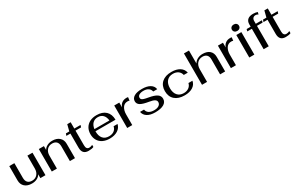

<svg xmlns="http://www.w3.org/2000/svg" viewBox="196 -2150 5539 3623"><g transform="rotate(-30 2965.0 -338.5)"><path d="M57 -179V-490H168V-170Q168 -104 200.5 -69.5Q233 -35 295 -35Q366 -35 409 -83Q452 -131 452 -211V-490H563V0H452V-84Q429 -40 379.5 -15Q330 10 267 10Q169 10 113 -40.5Q57 -91 57 -179Z M701 -490H812V-406Q835 -449 884.5 -474.5Q934 -500 996 -500Q1093 -500 1149.5 -449.5Q1206 -399 1206 -313V0H1095V-322Q1095 -387 1062.5 -421Q1030 -455 968 -455Q897 -455 854.5 -407Q812 -359 812 -279V0H701Z M1363 -137V-445H1275L1291 -490H1365L1400 -628H1474V-490H1610L1596 -445H1474V-124Q1474 -36 1541 -36Q1578 -36 1612 -55V-9Q1570 10 1500 10Q1363 10 1363 -137Z M2138 -157H2224Q2206 -78 2136 -34Q2066 10 1963 10Q1878 10 1815 -21Q1752 -52 1718 -109Q1684 -166 1684 -243Q1684 -321 1718 -379Q1752 -437 1814.5 -468.5Q1877 -500 1961 -500Q2089 -500 2159 -434Q2229 -368 2231 -246H1794V-241Q1794 -144 1839.5 -89.5Q1885 -35 1971 -35Q2039 -35 2082.5 -67Q2126 -99 2138 -157ZM1797 -291H2125Q2115 -371 2074 -413Q2033 -455 1964 -455Q1894 -455 1851 -412Q1808 -369 1797 -291Z M2344 -490H2454V-386Q2473 -441 2514 -470.5Q2555 -500 2615 -500Q2640 -500 2649 -496L2640 -424Q2625 -432 2598 -432Q2528 -432 2491 -374Q2454 -316 2454 -231V0H2344Z M2705 -142H2792Q2800 -91 2841.5 -63Q2883 -35 2954 -35Q3020 -35 3058.5 -61Q3097 -87 3097 -132Q3097 -167 3062 -188.5Q3027 -210 2951 -222Q2825 -242 2772 -274Q2719 -306 2719 -364Q2719 -427 2779 -463.5Q2839 -500 2951 -500Q3059 -500 3124.5 -461.5Q3190 -423 3201 -351H3113Q3104 -400 3063.5 -427.5Q3023 -455 2960 -455Q2900 -455 2865 -434.5Q2830 -414 2830 -378Q2830 -356 2842 -342.5Q2854 -329 2886 -318.5Q2918 -308 2982 -297Q3100 -277 3154 -240Q3208 -203 3208 -141Q3208 -68 3141.5 -29Q3075 10 2951 10Q2846 10 2782.5 -29.5Q2719 -69 2705 -142Z M3307 -245Q3307 -365 3383 -432.5Q3459 -500 3593 -500Q3703 -500 3772 -456Q3841 -412 3856 -333H3769Q3756 -391 3711 -423Q3666 -455 3600 -455Q3514 -455 3465.5 -399.5Q3417 -344 3417 -245Q3417 -146 3465.5 -90.5Q3514 -35 3600 -35Q3665 -35 3710.5 -67.5Q3756 -100 3769 -157H3856Q3842 -78 3772.5 -34Q3703 10 3594 10Q3459 10 3383 -57.5Q3307 -125 3307 -245Z M3974 -683H4084V-400Q4110 -447 4160 -473.5Q4210 -500 4273 -500Q4370 -500 4424 -451.5Q4478 -403 4478 -317V0H4368V-326Q4368 -389 4336.5 -422Q4305 -455 4245 -455Q4172 -455 4128 -405.5Q4084 -356 4084 -273V0H3974Z M4603 -490H4713V-386Q4732 -441 4773 -470.5Q4814 -500 4874 -500Q4899 -500 4908 -496L4899 -424Q4884 -432 4857 -432Q4787 -432 4750 -374Q4713 -316 4713 -231V0H4603Z M4982 -617Q4982 -648 5003.5 -667.5Q5025 -687 5059 -687Q5093 -687 5114.5 -667.5Q5136 -648 5136 -617Q5136 -586 5114.5 -566.5Q5093 -547 5059 -547Q5025 -547 5003.5 -566.5Q4982 -586 4982 -617ZM5004 -490H5114V0H5004Z M5317 -445H5217L5229 -490H5317V-543Q5317 -609 5358 -644Q5399 -679 5477 -679Q5534 -679 5573 -661L5560 -615Q5539 -634 5507 -634Q5469 -634 5448.5 -612Q5428 -590 5428 -549V-490H5562L5551 -445H5428V0H5317Z M5658 -137V-445H5570L5586 -490H5660L5695 -628H5769V-490H5905L5891 -445H5769V-124Q5769 -36 5836 -36Q5873 -36 5907 -55V-9Q5865 10 5795 10Q5658 10 5658 -137Z"/></g></svg>

Font: Fahkwang Medium
Style: Regular
Weight: 500
Version: Version 1.000; ttfautohint (v1.6)